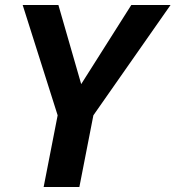

<svg xmlns="http://www.w3.org/2000/svg" viewBox="-20 -749 703 769"><path d="M210.9 -287.1 70.8 -729H213.9L305.2 -412.1L505.9 -729H663.1L354 -287.1L297.9 0H154.8Z"/></svg>

Font: Hack
Style: Bold Italic
Weight: 700
Italic angle: -11°
Monospace: yes
Designer: Christopher Simpkins
Foundry: Christopher Simpkins
Version: Version 2.017; ttfautohint (v1.4.1) -l 4 -r 80 -G 350 -x 0 -